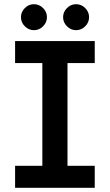

<svg xmlns="http://www.w3.org/2000/svg" viewBox="-20 -896 524 916"><path d="M52 0V-105H182V-595H52V-700H432V-595H302V-105H432V0ZM343 -752Q318 -752 299.5 -770.5Q281 -789 281 -814Q281 -839 299.5 -857.5Q318 -876 343 -876Q368 -876 386.5 -857.5Q405 -839 405 -814Q405 -789 386.5 -770.5Q368 -752 343 -752ZM142 -752Q117 -752 98.5 -770.5Q80 -789 80 -814Q80 -839 98.5 -857.5Q117 -876 142 -876Q167 -876 185.5 -857.5Q204 -839 204 -814Q204 -789 185.5 -770.5Q167 -752 142 -752Z"/></svg>

Font: MuseoModerno Thin Medium
Style: Regular
Weight: 500
Version: Version 1.003